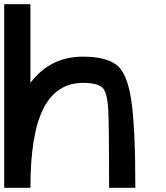

<svg xmlns="http://www.w3.org/2000/svg" viewBox="-20 -895 790 915"><path d="M0 0V-875H125V-500Q171.9 -562.5 234.4 -593.8Q296.9 -625 375 -625Q484.4 -625 535.2 -585.9Q585.9 -546.9 605.5 -418Q625 -289.1 625 0H500Q500 -281.2 496.1 -367.2Q492.2 -453.1 468.8 -476.6Q445.3 -500 375 -500Q250 -500 187.5 -378.9Q125 -257.8 125 0Z"/></svg>

Font: CraftyPE
Style: Regular
Weight: 400
Designer: Erek Butcher
Foundry: Haunted Coop
Version: Version 0.018;April 4, 2024;FontCreator 15.0.0.2962 64-bit